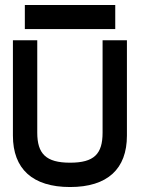

<svg xmlns="http://www.w3.org/2000/svg" viewBox="-20 -742 568 773"><path d="M80 -722V-625H444V-722ZM393 -208C393 -122 359 -87 262 -87C165 -87 130 -123 130 -208V-580H32V-196C32 -62 111 11 262 11C413 11 491 -62 491 -196V-580H393Z"/></svg>

Font: Charger
Style: ExBd
Weight: 400
Designer: Jasper
Foundry: Cannot Into Space Fonts
Version: Version 0.99